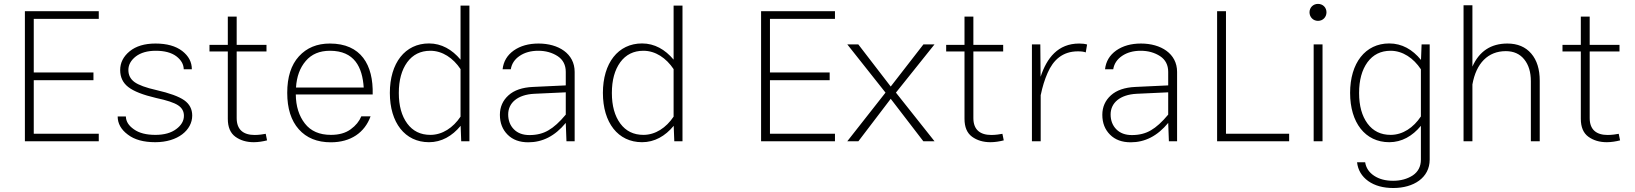

<svg xmlns="http://www.w3.org/2000/svg" viewBox="-20 -715 8277 972"><path d="M150.9 -38.1V-309.1H453.1V-348.1H150.9V-619.6H480V-658.2H106V0H480V-38.1Z M767.1 -494.6C711.9 -494.6 668.5 -481.4 636.7 -455.6C604.5 -429.2 588.4 -397.5 588.4 -360.4C588.4 -324.2 602.1 -295.4 629.4 -274.4C656.7 -252.9 704.1 -234.4 771 -218.8C824.2 -207.5 861.3 -195.3 881.3 -182.1C901.4 -168.9 911.1 -151.4 911.1 -128.9C911.1 -103 897.9 -80.6 872.1 -61.5C846.2 -42 811 -32.2 766.6 -32.2C720.2 -32.2 684.1 -41.5 657.7 -60.5C630.9 -79.1 617.7 -100.6 617.2 -125.5H575.7C575.7 -89.8 592.8 -59.1 627 -33.7C660.6 -7.8 707 4.9 766.1 4.9C880.4 4.9 953.1 -56.6 953.1 -129.9C953.1 -162.6 939.5 -188.5 912.6 -207.5C885.3 -226.6 838.4 -243.7 772.5 -258.8C718.3 -271 681.2 -284.7 660.6 -299.8C640.1 -314.9 629.9 -335 629.9 -360.8C629.9 -386.7 642.6 -409.7 667.5 -429.2C692.4 -448.2 726.1 -458 768.6 -458C813 -458 847.7 -448.7 872.6 -430.2C897.5 -411.1 909.7 -389.2 910.2 -364.3H951.2C951.2 -400.9 935.1 -431.6 902.3 -457C869.6 -481.9 824.7 -494.6 767.1 -494.6Z M1325.2 -37.6C1313 -35.2 1290.5 -31.7 1269.5 -31.7C1212.4 -31.7 1178.2 -58.1 1178.2 -117.2V-454.6H1329.1V-487.8H1178.2V-630.9H1133.3V-487.8H1040.5V-454.6H1133.3V-113.3C1133.3 -71.8 1146 -41.5 1171.4 -22.9C1196.8 -4.4 1228 4.9 1264.6 4.9C1287.6 4.9 1311 1 1332 -4.4Z M1866.7 -236.8C1870.6 -386.7 1807.6 -494.6 1649.9 -494.6C1585 -494.6 1532.7 -473.1 1493.2 -429.7C1453.6 -386.2 1434.1 -324.7 1434.1 -245.1C1434.1 -166 1453.6 -104.5 1492.7 -60.5C1531.7 -16.6 1585.9 5.4 1654.8 5.4C1755.9 5.4 1826.2 -43.9 1856 -126H1809.1C1798.8 -101.1 1781.2 -79.1 1755.4 -60.5C1729.5 -41.5 1696.3 -32.2 1655.3 -32.2C1597.2 -32.2 1553.2 -51.3 1523.4 -89.8C1493.7 -127.9 1478 -176.8 1477.5 -236.8ZM1478.5 -272C1481.9 -326.7 1498 -371.6 1527.8 -406.2C1557.1 -440.9 1598.1 -458 1650.4 -458C1774.4 -458 1814.5 -375 1821.3 -272Z M1953.6 -244.6C1953.6 -94.2 2029.8 4.9 2151.9 4.9C2214.8 4.9 2269 -25.9 2312 -78.1L2314.9 0H2356.4V-686.5H2311.5V-413.1C2268.6 -464.4 2214.8 -495.1 2151.9 -495.1C2030.3 -495.1 1953.6 -395.5 1953.6 -244.6ZM1999 -244.1C1999 -309.1 2013.2 -360.8 2041.5 -399.9C2069.8 -438.5 2108.9 -458 2158.7 -458C2219.7 -458 2273.9 -421.4 2311.5 -365.2V-124.5C2273.9 -68.4 2219.7 -32.2 2158.7 -32.2C2108.9 -32.2 2069.8 -51.3 2041.5 -89.8C2013.2 -128.4 1999 -179.7 1999 -244.1Z M2889.2 -351.1C2889.2 -443.8 2807.1 -494.6 2706.5 -494.6C2656.2 -494.6 2614.7 -482.9 2581.1 -459.5C2547.4 -435.5 2528.8 -403.8 2524.4 -364.3H2565.9C2570.3 -392.1 2585.4 -415 2610.8 -432.1C2636.2 -449.2 2667.5 -458 2705.1 -458C2742.7 -458 2775.4 -448.7 2803.2 -430.7C2830.6 -412.6 2844.2 -385.7 2844.2 -351.1V-282.7L2678.2 -274.9C2624 -272.5 2583 -258.3 2554.2 -232.4C2525.4 -206.5 2510.7 -173.3 2510.7 -133.8C2510.7 -92.3 2523.9 -59.1 2549.8 -33.2C2575.7 -7.3 2610.4 5.4 2654.3 5.4C2726.1 5.4 2789.1 -25.9 2844.2 -92.8L2847.7 0H2889.2ZM2552.7 -135.7C2552.7 -193.8 2599.6 -235.8 2684.1 -240.2L2844.2 -247.6V-134.8C2813 -97.2 2783.7 -70.8 2756.3 -55.2C2729 -39.1 2697.3 -31.2 2660.6 -31.2C2627 -31.2 2600.6 -41 2581.5 -60.5C2562.5 -79.6 2552.7 -105 2552.7 -135.7Z M3032.2 -244.6C3032.2 -94.2 3108.4 4.9 3230.5 4.9C3293.5 4.9 3347.7 -25.9 3390.6 -78.1L3393.6 0H3435.1V-686.5H3390.1V-413.1C3347.2 -464.4 3293.5 -495.1 3230.5 -495.1C3108.9 -495.1 3032.2 -395.5 3032.2 -244.6ZM3077.6 -244.1C3077.6 -309.1 3091.8 -360.8 3120.1 -399.9C3148.4 -438.5 3187.5 -458 3237.3 -458C3298.3 -458 3352.5 -421.4 3390.1 -365.2V-124.5C3352.5 -68.4 3298.3 -32.2 3237.3 -32.2C3187.5 -32.2 3148.4 -51.3 3120.1 -89.8C3091.8 -128.4 3077.6 -179.7 3077.6 -244.1Z M3877.9 -38.1V-309.1H4180.2V-348.1H3877.9V-619.6H4207V-658.2H3833V0H4207V-38.1Z M4489.3 -276.9 4325.2 -490.2H4269.5L4462.9 -246.1L4269.5 0H4325.7L4489.3 -214.8L4654.3 0H4710.9L4515.6 -246.1L4710.9 -490.2H4654.8Z M5054.7 -37.6C5042.5 -35.2 5020 -31.7 4999 -31.7C4941.9 -31.7 4907.7 -58.1 4907.7 -117.2V-454.6H5058.6V-487.8H4907.7V-630.9H4862.8V-487.8H4770V-454.6H4862.8V-113.3C4862.8 -71.8 4875.5 -41.5 4900.9 -22.9C4926.3 -4.4 4957.5 4.9 4994.1 4.9C5017.1 4.9 5040.5 1 5061.5 -4.4Z M5204.1 0H5248.5V-235.4L5249 -234.9C5257.3 -275.4 5268.6 -312 5283.2 -345.2C5312 -411.6 5359.4 -455.1 5437 -455.1C5455.1 -455.1 5468.3 -453.1 5476.6 -449.7L5483.4 -489.7C5471.7 -493.2 5458.5 -494.6 5443.4 -494.6C5335.9 -494.6 5279.3 -421.4 5248 -326.2L5246.6 -490.2H5204.1Z M5939 -351.1C5939 -443.8 5856.9 -494.6 5756.3 -494.6C5706.1 -494.6 5664.6 -482.9 5630.9 -459.5C5597.2 -435.5 5578.6 -403.8 5574.2 -364.3H5615.7C5620.1 -392.1 5635.3 -415 5660.6 -432.1C5686 -449.2 5717.3 -458 5754.9 -458C5792.5 -458 5825.2 -448.7 5853 -430.7C5880.4 -412.6 5894 -385.7 5894 -351.1V-282.7L5728 -274.9C5673.8 -272.5 5632.8 -258.3 5604 -232.4C5575.2 -206.5 5560.5 -173.3 5560.5 -133.8C5560.5 -92.3 5573.7 -59.1 5599.6 -33.2C5625.5 -7.3 5660.2 5.4 5704.1 5.4C5775.9 5.4 5838.9 -25.9 5894 -92.8L5897.5 0H5939ZM5602.5 -135.7C5602.5 -193.8 5649.4 -235.8 5733.9 -240.2L5894 -247.6V-134.8C5862.8 -97.2 5833.5 -70.8 5806.2 -55.2C5778.8 -39.1 5747.1 -31.2 5710.4 -31.2C5676.8 -31.2 5650.4 -41 5631.3 -60.5C5612.3 -79.6 5602.5 -105 5602.5 -135.7Z M6186.5 -38.1V-658.2H6141.6V0H6506.3V-38.1Z M6609.4 -652.8C6609.4 -628.9 6627.4 -609.4 6652.3 -609.4C6677.7 -609.4 6695.3 -628.9 6695.3 -652.8C6695.3 -676.3 6677.7 -695.3 6652.3 -695.3C6627.4 -695.3 6609.4 -676.3 6609.4 -652.8ZM6630.4 0H6675.3V-490.2H6630.4Z M6814.9 -244.6C6814.9 -94.2 6891.1 4.9 7013.2 4.9C7076.2 4.9 7130.4 -25.9 7173.3 -78.1V92.8C7173.3 127.4 7159.7 154.3 7132.3 172.9C7104.5 190.9 7071.3 200.2 7032.7 200.2C6994.1 200.2 6962.4 191.9 6936.5 174.8C6910.6 157.7 6895.5 134.8 6891.1 106.4H6850.1C6854.5 146 6873.5 177.7 6906.7 201.7C6939.9 225.1 6982.4 236.8 7033.7 236.8C7135.7 236.8 7217.8 185.5 7217.8 92.8V-490.2H7176.8L7173.8 -411.6C7130.9 -464.4 7077.1 -495.1 7013.2 -495.1C6891.6 -495.1 6814.9 -395.5 6814.9 -244.6ZM6860.4 -244.1C6860.4 -309.1 6874.5 -360.8 6902.8 -399.9C6931.2 -438.5 6970.2 -458 7020 -458C7081.1 -458 7135.7 -420.9 7173.3 -364.3V-125.5C7135.7 -69.3 7082 -32.2 7020 -32.2C6970.2 -32.2 6931.2 -51.3 6902.8 -89.8C6874.5 -128.4 6860.4 -179.7 6860.4 -244.1Z M7434.1 -287.6C7453.1 -395 7513.2 -456.1 7603 -456.1C7642.6 -456.1 7673.8 -442.4 7696.3 -414.6C7718.8 -386.7 7730 -350.1 7730 -303.7V0H7774.9V-306.6C7774.9 -364.3 7760.7 -410.2 7731.9 -443.8C7703.1 -477.5 7662.6 -494.6 7611.3 -494.6C7527.8 -494.6 7468.8 -455.6 7434.1 -377.9V-688.5H7389.2V0H7434.1Z M8174.8 -37.6C8162.6 -35.2 8140.1 -31.7 8119.1 -31.7C8062 -31.7 8027.8 -58.1 8027.8 -117.2V-454.6H8178.7V-487.8H8027.8V-630.9H7982.9V-487.8H7890.1V-454.6H7982.9V-113.3C7982.9 -71.8 7995.6 -41.5 8021 -22.9C8046.4 -4.4 8077.6 4.9 8114.3 4.9C8137.2 4.9 8160.6 1 8181.6 -4.4Z"/></svg>

Font: Estedad ExtraLight
Style: Regular
Weight: 200
Designer: Amin Abedi
Version: Version 7.3